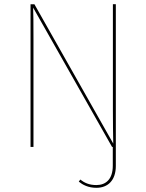

<svg xmlns="http://www.w3.org/2000/svg" viewBox="-20 -701 698 916"><path d="M518.6 -680.9V-177.1C518.6 -114.3 519.4 -56.7 520.3 -16.1L144.1 -680.8H125.7V0H139.7V-516.3C139.7 -594.1 139.3 -634.8 138 -664.7L514.6 0H518.1V89.7C518.1 154.2 484.7 181.9 440 181.9C403.9 181.9 381.9 170.3 362.9 155.6L355.9 165.7C374.7 180.7 400.7 195 440 195C494.3 195 532.6 159.9 532.6 90.6V-680.8Z"/></svg>

Font: Fira Sans Hair
Style: Regular
Weight: 100
Designer: bBox Type GmbH & Carrois Corporate GbR & Edenspiekermann AG
Foundry: bBox Type GmbH & Carrois Corporate GbR & Edenspiekermann AG
Version: Version 4.300;PS 004.300;hotconv 1.0.88;makeotf.lib2.5.64775